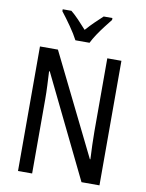

<svg xmlns="http://www.w3.org/2000/svg" viewBox="-100 -1064 827 1084"><g transform="rotate(10 313.0 -522.5)"><path d="M547 -51H444L159 -636H155Q157 -597 159 -556Q161 -515 161 -477V-51H80V-765H183L468 -187H471Q469 -225 467.5 -267.5Q466 -310 466 -345V-765H547ZM271 -834Q254 -867 225 -908.5Q196 -950 170 -983V-994H220Q241 -977 265 -952Q289 -927 312 -901Q338 -930 358.5 -950Q379 -970 405 -994H455V-983Q439 -963 419 -937Q399 -911 381 -884Q363 -857 352 -834Z"/></g></svg>

Font: Noto Sans Tamil UI Condensed
Style: Regular
Weight: 400
Width: 3
Designer: Jelle Bosma - Monotype Design Team
Foundry: Monotype Imaging Inc.
Version: Version 2.004; ttfautohint (v1.8.4.7-5d5b)